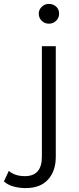

<svg xmlns="http://www.w3.org/2000/svg" viewBox="-110 -762 404 981"><path d="M21 199Q-11 199 -40.5 191Q-70 183 -90 165L-65 111Q-34 138 17 138Q104 138 104 39V-526H175V39Q175 112 135.5 155.5Q96 199 21 199ZM140 -641Q118 -641 103 -656Q88 -671 88 -692Q88 -712 103 -727Q118 -742 140 -742Q162 -742 177 -728Q192 -714 192 -693Q192 -671 177 -656Q162 -641 140 -641Z"/></svg>

Font: Montserrat
Style: Regular
Weight: 400
Designer: Julieta Ulanovsky
Foundry: Julieta Ulanovsky
Version: Version 9.000; ttfautohint (v1.8.4.7-5d5b)